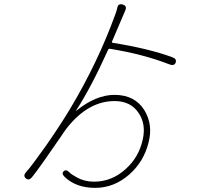

<svg xmlns="http://www.w3.org/2000/svg" viewBox="-20 -852 1040 929"><path d="M294 5Q276 -12 288 -23Q299 -35 316 -18Q325 -8 353 7Q389 27 435 27Q521 27 588 -34Q652 -91 671 -178Q687 -252 651 -305Q613 -363 534 -363Q407 -363 304 -233Q297 -224 290 -214L274 -190Q170 -38 135 5Q120 24 105 11Q90 -2 107 -20Q131 -46 204 -149Q270 -244 319 -325Q453 -549 537 -780Q546 -804 547 -812Q551 -837 574 -830Q596 -824 586 -801L522 -651Q520 -646 525 -645Q700 -617 814 -575Q836 -567 830 -549Q823 -532 801 -540Q677 -589 512 -616Q506 -617 503 -611Q422 -431 348 -317Q345 -313 349 -316Q444 -393 534 -393Q633 -393 679 -318Q721 -249 699 -163Q676 -70 606 -8Q532 57 440.5 57Q349 57 294 5Z"/></svg>

Font: Resource Han Rounded KR ExtraLight
Style: Regular
Weight: 250
Designer: Cyano Hao (round all glyphs); Ryoko NISHIZUKA 西塚涼子 (kana, bopomofo & ideographs); Paul D. Hunt (Latin, Greek & Cyrillic)
Foundry: Cyano Hao
Version: 0.990